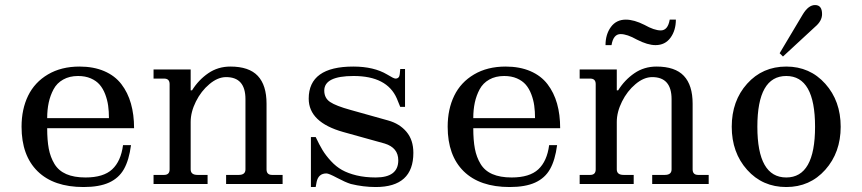

<svg xmlns="http://www.w3.org/2000/svg" viewBox="-20 -733 3436 765"><path d="M168 -262.2H414.1Q414.1 -289.1 410.9 -312Q407.7 -335 399.2 -357.4Q390.6 -379.9 377.2 -395.5Q363.8 -411.1 341.8 -420.7Q319.8 -430.2 291 -430.2Q256.8 -430.2 231.7 -416Q206.5 -401.9 193.4 -377.2Q180.2 -352.5 174.1 -324.2Q168 -295.9 168 -262.2ZM65.9 -228Q65.9 -297.9 92 -351.6Q118.2 -405.3 171.1 -436.5Q224.1 -467.8 296.9 -467.8Q353 -467.8 395.5 -449.5Q438 -431.2 463.6 -397.7Q489.3 -364.3 501.7 -320.3Q514.2 -276.4 514.2 -222.2H168Q168 -174.3 174.3 -140.6Q180.7 -106.9 197 -79.8Q213.4 -52.7 244.1 -39.3Q274.9 -25.9 320.8 -25.9Q392.1 -25.9 427 -58.3Q461.9 -90.8 470.2 -154.8H502Q494.1 -95.2 473.9 -59.3Q453.6 -23.4 414.6 -5.6Q375.5 12.2 313 12.2Q193.8 12.2 129.9 -50.5Q65.9 -113.3 65.9 -228Z M897.9 -467.8Q972.2 -467.8 1007.1 -430.7Q1042 -393.6 1042 -319.8V-58.1Q1042 -36.1 1064 -36.1H1106V0H880.9V-36.1H931.2Q958 -36.1 958 -58.1V-337.9Q958 -425.8 880.9 -425.8Q847.7 -425.8 814.5 -397.9Q781.2 -370.1 760.5 -328.4Q739.7 -286.6 739.7 -247.1V-58.1Q739.7 -36.1 767.1 -36.1H807.1V0H591.8V-36.1H633.8Q655.8 -36.1 655.8 -58.1V-397.9Q655.8 -419.9 633.8 -419.9H591.8V-456.1H739.7V-373H745.1Q771 -414.6 809.8 -441.2Q848.6 -467.8 897.9 -467.8Z M1210 -339.8Q1210 -467.8 1387.7 -467.8Q1469.7 -467.8 1522.9 -436Q1548.8 -419.9 1555.7 -419.9Q1571.3 -419.9 1572.8 -438L1574.7 -458H1593.8V-307.1H1574.7L1561 -340.8Q1522 -430.2 1388.7 -430.2Q1272 -430.2 1272 -372.1Q1272 -342.3 1295.2 -326.7Q1318.4 -311 1377 -294.9L1526.9 -252.9Q1572.3 -240.2 1599.6 -207.8Q1627 -175.3 1627 -124Q1627 12.2 1477.1 12.2Q1427.7 12.2 1377.9 0Q1356 -6.8 1323 -24.4Q1290 -42 1280.8 -42Q1249 -42 1241.7 -8.8L1237.8 12.2H1218.8V-187H1237.8Q1252 -156.7 1265.1 -135Q1278.3 -113.3 1298.6 -91.3Q1318.8 -69.3 1342.5 -55.9Q1366.2 -42.5 1400.4 -34.2Q1434.6 -25.9 1477.1 -25.9Q1566.9 -25.9 1566.9 -94.2Q1566.9 -144.5 1512.7 -161.1L1347.7 -207Q1210 -245.6 1210 -339.8Z M1865.7 -262.2H2111.8Q2111.8 -289.1 2108.6 -312Q2105.5 -335 2096.9 -357.4Q2088.4 -379.9 2075 -395.5Q2061.5 -411.1 2039.6 -420.7Q2017.6 -430.2 1988.8 -430.2Q1954.6 -430.2 1929.4 -416Q1904.3 -401.9 1891.1 -377.2Q1877.9 -352.5 1871.8 -324.2Q1865.7 -295.9 1865.7 -262.2ZM1763.7 -228Q1763.7 -297.9 1789.8 -351.6Q1815.9 -405.3 1868.9 -436.5Q1921.9 -467.8 1994.6 -467.8Q2050.8 -467.8 2093.3 -449.5Q2135.7 -431.2 2161.4 -397.7Q2187 -364.3 2199.5 -320.3Q2211.9 -276.4 2211.9 -222.2H1865.7Q1865.7 -174.3 1872.1 -140.6Q1878.4 -106.9 1894.8 -79.8Q1911.1 -52.7 1941.9 -39.3Q1972.7 -25.9 2018.6 -25.9Q2089.8 -25.9 2124.8 -58.3Q2159.7 -90.8 2168 -154.8H2199.7Q2191.9 -95.2 2171.6 -59.3Q2151.4 -23.4 2112.3 -5.6Q2073.2 12.2 2010.7 12.2Q1891.6 12.2 1827.6 -50.5Q1763.7 -113.3 1763.7 -228Z M2672.9 -654.8Q2672.9 -611.8 2651.4 -582.5Q2629.9 -553.2 2591.8 -553.2Q2560.5 -553.2 2517.6 -575.2Q2478.5 -597.2 2452.6 -597.2Q2423.8 -597.2 2416.5 -553.2H2392.6Q2392.6 -596.2 2414.1 -625.5Q2435.5 -654.8 2473.6 -654.8Q2506.3 -654.8 2547.9 -633.8Q2586.9 -611.8 2612.8 -611.8Q2641.1 -611.8 2648.4 -654.8ZM2595.7 -467.8Q2669.9 -467.8 2704.8 -430.7Q2739.7 -393.6 2739.7 -319.8V-58.1Q2739.7 -36.1 2761.7 -36.1H2803.7V0H2578.6V-36.1H2628.9Q2655.8 -36.1 2655.8 -58.1V-337.9Q2655.8 -425.8 2578.6 -425.8Q2545.4 -425.8 2512.2 -397.9Q2479 -370.1 2458.3 -328.4Q2437.5 -286.6 2437.5 -247.1V-58.1Q2437.5 -36.1 2464.8 -36.1H2504.9V0H2289.6V-36.1H2331.5Q2353.5 -36.1 2353.5 -58.1V-397.9Q2353.5 -419.9 2331.5 -419.9H2289.6V-456.1H2437.5V-373H2442.9Q2468.8 -414.6 2507.6 -441.2Q2546.4 -467.8 2595.7 -467.8Z M3227.5 -712.9Q3255.4 -712.9 3255.4 -676.8Q3255.4 -649.4 3227.5 -626L3099.6 -507.8L3086.4 -521L3178.7 -675.8Q3201.2 -712.9 3227.5 -712.9ZM3112.8 -25.9Q3227.5 -25.9 3227.5 -228Q3227.5 -430.2 3112.8 -430.2Q2997.6 -430.2 2997.6 -228Q2997.6 -25.9 3112.8 -25.9ZM3112.8 12.2Q3018.1 12.2 2956.8 -56.4Q2895.5 -125 2895.5 -228Q2895.5 -331.1 2956.8 -399.4Q3018.1 -467.8 3112.8 -467.8Q3207 -467.8 3268.3 -399.2Q3329.6 -330.6 3329.6 -228Q3329.6 -125.5 3268.3 -56.6Q3207 12.2 3112.8 12.2Z"/></svg>

Font: New Heterodox Mono
Style: Book
Weight: 400
Designer: Hao Chi Kiang <hello@hckiang.com>, Alexey Kryukov <alexios@thessalonica.org.ru>
Version: Version 0.0.3